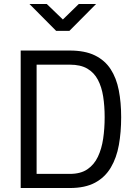

<svg xmlns="http://www.w3.org/2000/svg" viewBox="-20 -945 684 965"><path d="M84 0V-691H331Q407 -691 457 -666.5Q507 -642 536 -597.5Q565 -553 577 -491.5Q589 -430 589 -356Q589 -281 577.5 -216.5Q566 -152 537 -103Q508 -54 458 -27Q408 0 331 0ZM164 -71H331Q385 -71 419 -94Q453 -117 472 -157Q491 -197 498.5 -248Q506 -299 506 -356Q506 -412 498.5 -460Q491 -508 472 -544Q453 -580 419 -600Q385 -620 331 -620H164ZM262 -790 128 -925H215L296 -847L376 -925H463L329 -790Z"/></svg>

Font: Cairo
Style: Regular
Weight: 400
Designer: Mohamed Gaber, Accademia di Belle Arti di Urbino
Foundry: Kief Type Foundry, Accademia di Belle Arti di Urbino
Version: Version 3.120